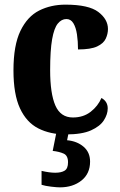

<svg xmlns="http://www.w3.org/2000/svg" viewBox="-20 -569 517 827"><path d="M264 10Q196 10 145 -16Q94 -42 66 -102.5Q38 -163 38 -266Q38 -374 68 -436Q98 -498 148.5 -523.5Q199 -549 262 -549Q362 -549 403.5 -517.5Q445 -486 445 -444Q445 -423 435.5 -402.5Q426 -382 398.5 -369Q371 -356 316 -356Q316 -391 311.5 -421Q307 -451 296 -469Q285 -487 266 -487Q245 -487 229 -467.5Q213 -448 204.5 -400Q196 -352 196 -267Q196 -166 218.5 -114.5Q241 -63 294 -63Q339 -63 370.5 -87.5Q402 -112 417 -147Q444 -132 444 -102Q444 -77 427.5 -51Q411 -25 372 -7.5Q333 10 264 10ZM238 238Q225 238 200 235Q175 232 159 227V167Q193 175 218 175Q244 175 258.5 166Q273 157 273 130Q273 101 254 92.5Q235 84 207 81L225 -9H278L269 35Q312 39 340 63Q368 87 368 127Q368 179 331 208.5Q294 238 238 238Z"/></svg>

Font: Noto Serif Ethiopic Condensed ExtraBold
Style: Regular
Weight: 800
Width: 3
Designer: Monotype Design Team
Foundry: Monotype Imaging Inc.
Version: Version 2.102; ttfautohint (v1.8.4.7-5d5b)